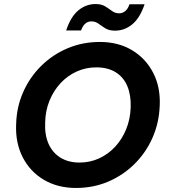

<svg xmlns="http://www.w3.org/2000/svg" viewBox="-20 -920 837 952"><path d="M357 12Q266 12 197.5 -28.5Q129 -69 92.5 -140.5Q56 -212 60 -303Q62 -389 95 -463.5Q128 -538 185 -594Q242 -650 316 -681Q390 -712 475 -712Q566 -712 634 -671.5Q702 -631 739 -560Q776 -489 772 -397Q769 -311 736 -236.5Q703 -162 646 -106Q589 -50 515.5 -19Q442 12 357 12ZM374 -114Q426 -114 471 -134.5Q516 -155 550.5 -192Q585 -229 605.5 -279Q626 -329 628 -388Q630 -448 611.5 -492.5Q593 -537 554 -561.5Q515 -586 457 -586Q406 -586 360.5 -565.5Q315 -545 280.5 -508Q246 -471 225.5 -421Q205 -371 204 -313Q201 -252 220.5 -207.5Q240 -163 279.5 -138.5Q319 -114 374 -114ZM308 -769Q331 -838 369 -869Q407 -900 454 -900Q483 -900 501.5 -888.5Q520 -877 535.5 -865.5Q551 -854 571 -854Q588 -854 601.5 -865.5Q615 -877 622 -899H697Q674 -831 636 -799.5Q598 -768 550 -768Q521 -768 502.5 -779.5Q484 -791 468.5 -802.5Q453 -814 433 -814Q416 -814 403 -803Q390 -792 382 -769Z"/></svg>

Font: DM Sans 16pt ExtraBold
Style: Italic
Weight: 800
Italic angle: -10°
Version: Version 4.004;gftools[0.9.30]